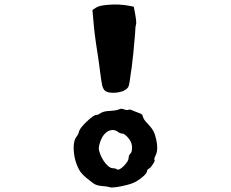

<svg xmlns="http://www.w3.org/2000/svg" viewBox="-20 -732 1040 864"><path d="M510 -139Q497 -149 481 -146.5Q465 -144 451.5 -130Q438 -116 430 -91Q422 -66 426 -53Q435 -22 453.5 1.5Q472 25 488 25Q499 25 506 30Q516 36 537.5 14.5Q559 -7 559 -23Q559 -33 567 -41Q573 -47 574 -62Q575 -77 570 -91Q564 -105 551 -118Q538 -131 530 -131Q520 -131 510 -139ZM516 -240Q525 -245 538 -240Q549 -235 558 -238Q565 -241 581 -233Q595 -227 609 -222Q621 -219 623 -207Q626 -194 645 -175Q663 -156 670.5 -141.5Q678 -127 683 -104Q693 -61 681 -34Q672 -17 675 -13Q679 -10 669 5.5Q659 21 652 26Q642 30 642 37Q642 45 627.5 59Q613 73 594 84Q575 96 529 105.5Q483 115 472 110Q464 107 438 105Q423 104 412 99.5Q401 95 383 80Q353 57 341.5 40.5Q330 24 320 -7Q311 -39 311.5 -69.5Q312 -100 323 -115Q334 -129 336 -142Q341 -157 371.5 -186Q402 -215 414 -215Q422 -215 433 -223Q446 -232 476 -233Q507 -235 516 -240ZM462 -710Q514 -715 561 -706L582 -702L589 -665Q595 -629 592 -621Q589 -614 588 -582Q580 -483 572 -423Q572 -421 571 -419Q563 -355 558.5 -343.5Q554 -332 537 -324Q536 -324 536 -323Q513 -314 487 -314.5Q461 -315 451 -325Q443 -334 439.5 -349.5Q436 -365 429 -420Q423 -468 419 -491Q404 -585 400 -642L396 -687L411 -697Q426 -707 462 -710Z"/></svg>

Font: kilitelen
Style: Regular
Weight: 400
Designer: kili Temeke
Version: Version 1.0